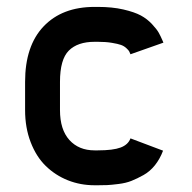

<svg xmlns="http://www.w3.org/2000/svg" viewBox="-20 -532 565 564"><path d="M363.3 -372.6Q360.8 -378.4 359.4 -381.3Q357.9 -384.3 351.1 -390.6Q344.2 -397 335.2 -400.1Q326.2 -403.3 308.6 -406.2Q291 -409.2 267.6 -409.2H257.8Q208 -409.2 182.1 -383.3Q156.2 -357.4 156.2 -291.5V-208.5Q156.2 -151.4 183.8 -120.8Q211.4 -90.3 257.8 -90.3H267.6Q312 -90.3 334.2 -98.6Q356.4 -106.9 363.3 -125.5L459 -89.4Q449.7 -64.9 435.1 -46.6Q420.4 -28.3 401.6 -17.8Q382.8 -7.3 366.2 -0.7Q349.6 5.9 327.9 8.5Q306.2 11.2 295.2 11.7Q284.2 12.2 267.6 12.2H257.8Q216.3 12.2 179.4 -2.4Q142.6 -17.1 114.5 -44.4Q86.4 -71.8 70.1 -114.3Q53.7 -156.7 53.7 -208.5V-291.5Q53.7 -397.5 108.2 -454.6Q162.6 -511.7 257.8 -511.7H267.6Q309.6 -511.7 342.3 -504.2Q375 -496.6 393.6 -486.6Q412.1 -476.6 426.5 -461.2Q440.9 -445.8 446.5 -435.5Q452.1 -425.3 458 -411.6Q459.5 -408.2 460 -406.7Z"/></svg>

Font: Anka/Coder Condensed
Style: Bold
Weight: 700
Width: 4
Monospace: yes
Version: Version 001.100